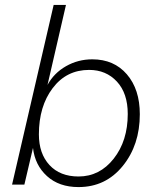

<svg xmlns="http://www.w3.org/2000/svg" viewBox="-20 -750 640 780"><path d="M355 -509Q443 -509 495.5 -448Q548 -387 548 -286Q548 -161 478.5 -75.5Q409 10 299 10Q220 10 171 -34.5Q122 -79 114 -149L79 0H29L198 -730H248L173 -405Q199 -453 248 -481Q297 -509 355 -509ZM299 -33Q385 -33 442 -105.5Q499 -178 499 -287Q499 -371 455 -418.5Q411 -466 342 -466Q250 -466 194 -392Q138 -318 138 -204Q138 -126 181 -79.5Q224 -33 299 -33Z"/></svg>

Font: Elaine Sans Light
Style: Italic
Weight: 300
Italic angle: -13°
Designer: Wei Huang
Foundry: Wei Huang
Version: Version 2.001;December 24, 2019;FontCreator 12.0.0.2547 64-b